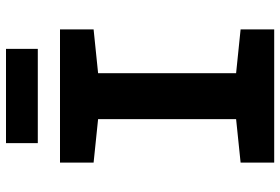

<svg xmlns="http://www.w3.org/2000/svg" viewBox="-167 -767 934 640"><g transform="rotate(-90 300.0 -447.0)"><path d="M78 0V-112L223 -127V-587L78 -602V-714H522V-602L376 -587V-127L522 -112V0ZM143 -788V-894H457V-788Z"/></g></svg>

Font: Noto Sans Mono ExtraBold
Style: Regular
Weight: 800
Designer: Monotype Design Team
Foundry: Monotype Imaging Inc.
Version: Version 2.014